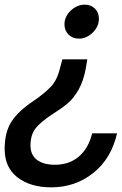

<svg xmlns="http://www.w3.org/2000/svg" viewBox="-44 -589 523 825"><path d="M381 -509Q381 -475 354.5 -449Q328 -423 295 -423Q268 -423 250.5 -440.5Q233 -458 233 -484Q233 -518 260 -543.5Q287 -569 320 -569Q347 -569 364 -552Q381 -535 381 -509ZM325 -297Q315 -241 293.5 -203.5Q272 -166 247 -145Q222 -124 184 -100Q134 -68 110.5 -39.5Q87 -11 87 36Q87 77 115 98Q143 119 192 119Q253 119 294.5 84Q336 49 352 -16H459Q434 93 356.5 154.5Q279 216 176 216Q87 216 31.5 173.5Q-24 131 -24 51Q-24 -22 6 -67.5Q36 -113 101 -156Q148 -188 175 -217Q202 -246 214 -297L224 -334H331Z"/></svg>

Font: Open Sauce Sans SemiBold Italic
Style: Regular
Weight: 600
Italic angle: -10°
Designer: Alfredo Marco Pradil
Foundry: Creative Sauce Fz LLC
Version: Version 1.477